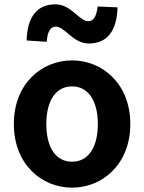

<svg xmlns="http://www.w3.org/2000/svg" viewBox="-20 -853 666 887"><path d="M313 14C453 14 582 -94 582 -280C582 -466 453 -574 313 -574C172 -574 44 -466 44 -280C44 -94 172 14 313 14ZM313 -106C236 -106 194 -174 194 -280C194 -385 236 -454 313 -454C389 -454 432 -385 432 -280C432 -174 389 -106 313 -106ZM390 -652C475 -652 520 -710 523 -819L431 -823C426 -777 412 -755 388 -755C346 -755 309 -833 236 -833C151 -833 106 -775 103 -666L196 -660C199 -708 214 -730 238 -730C280 -730 317 -652 390 -652Z"/></svg>

Font: Noto Sans CJK SC
Style: Bold
Weight: 700
Designer: Ryoko NISHIZUKA 西塚涼子 (kana, bopomofo & ideographs); Paul D. Hunt (Latin, Greek & Cyrillic); Sandoll Communications 산돌커뮤니
Foundry: Adobe
Version: Version 2.004;hotconv 1.0.118;makeotfexe 2.5.65603